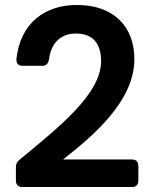

<svg xmlns="http://www.w3.org/2000/svg" viewBox="-20 -762 613 773"><path d="M44 -89V-35C44 -18 54 -9 70 -9H511C528 -9 537 -18 537 -35V-94C537 -111 528 -120 511 -120H234C356 -216 521 -355 521 -524C521 -652 441 -742 289 -742C164 -742 62 -672 46 -524C45 -507 54 -497 71 -497H151C166 -497 174 -506 177 -522C185 -586 222 -627 285 -627C358 -627 387 -582 387 -516C387 -386 225 -256 60 -120C49 -112 44 -102 44 -89Z"/></svg>

Font: Arvore Sans SemiBold
Style: Regular
Weight: 600
Designer: Jonny Pinhorn (Latin) Dan Schunck (customization for Arvore)
Version: Version 1.000;Glyphs 3.3 (3305)